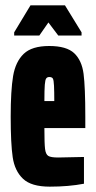

<svg xmlns="http://www.w3.org/2000/svg" viewBox="-20 -690 358 718"><path d="M299 -211H146Q146 -153 148.5 -133Q151 -113 160.5 -107Q170 -101 197 -101L294 -103V-3Q237 8 166 8Q97 8 66 -21.5Q35 -51 27.5 -102Q20 -153 20 -254Q20 -352 29 -405.5Q38 -459 68.5 -488.5Q99 -518 164 -518Q229 -518 257.5 -491Q286 -464 292.5 -414Q299 -364 299 -254ZM146 -312H183Q183 -347 182 -369Q181 -391 177.5 -396.5Q174 -402 164 -402Q157 -402 153 -397Q149 -392 147.5 -373Q146 -354 146 -312ZM33 -557V-569L94 -670H223L285 -569V-557H198L161 -606L127 -557Z"/></svg>

Font: Saira Ultra Condensed Black
Style: Regular
Weight: 900
Width: 1
Designer: Hector Gatti with collaboration of the Omnibus-Type team
Foundry: Omnibus-Type
Version: Version 1.001; ttfautohint (v1.8)